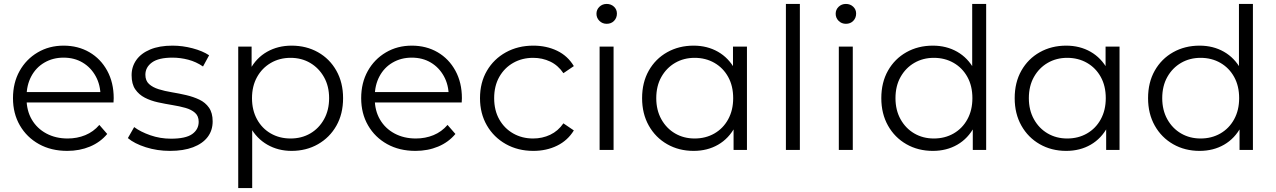

<svg xmlns="http://www.w3.org/2000/svg" viewBox="-20 -762 6488 976"><path d="M322 5Q240 5 178 -29.5Q116 -64 81 -124.5Q46 -185 46 -263Q46 -341 79.5 -401Q113 -461 171.5 -495.5Q230 -530 303 -530Q377 -530 434.5 -496.5Q492 -463 525 -402.5Q558 -342 558 -263Q558 -258 557.5 -252.5Q557 -247 557 -241H100V-294H519L491 -273Q491 -330 466.5 -374.5Q442 -419 400 -444Q358 -469 303 -469Q249 -469 206 -444Q163 -419 139 -374Q115 -329 115 -271V-260Q115 -200 141.5 -154.5Q168 -109 215.5 -83.5Q263 -58 324 -58Q372 -58 413.5 -75Q455 -92 485 -127L525 -81Q490 -39 437.5 -17Q385 5 322 5Z M844 5Q779 5 721 -13.5Q663 -32 630 -60L662 -116Q694 -92 744 -74.5Q794 -57 849 -57Q924 -57 957 -80.5Q990 -104 990 -143Q990 -172 971.5 -188.5Q953 -205 923 -213.5Q893 -222 856 -228Q819 -234 782.5 -242Q746 -250 716 -265.5Q686 -281 667.5 -308Q649 -335 649 -380Q649 -423 673 -457Q697 -491 743.5 -510.5Q790 -530 857 -530Q908 -530 959 -516.5Q1010 -503 1043 -481L1012 -424Q977 -448 937 -458.5Q897 -469 857 -469Q786 -469 752.5 -444.5Q719 -420 719 -382Q719 -352 737.5 -335Q756 -318 786.5 -308.5Q817 -299 853.5 -293Q890 -287 926.5 -278.5Q963 -270 993.5 -255.5Q1024 -241 1042.5 -214.5Q1061 -188 1061 -145Q1061 -99 1035.5 -65.5Q1010 -32 961.5 -13.5Q913 5 844 5Z M1462 5Q1394 5 1339 -26.5Q1284 -58 1251.5 -117.5Q1219 -177 1219 -263Q1219 -349 1251 -408.5Q1283 -468 1338 -499Q1393 -530 1462 -530Q1537 -530 1596.5 -496.5Q1656 -463 1690 -402.5Q1724 -342 1724 -263Q1724 -183 1690 -123Q1656 -63 1596.5 -29Q1537 5 1462 5ZM1191 194V-525H1259V-367L1252 -262L1262 -156V194ZM1457 -58Q1513 -58 1557 -83.5Q1601 -109 1627 -155.5Q1653 -202 1653 -263Q1653 -324 1627 -370Q1601 -416 1557 -442Q1513 -468 1457 -468Q1401 -468 1356.5 -442Q1312 -416 1286.5 -370Q1261 -324 1261 -263Q1261 -202 1286.5 -155.5Q1312 -109 1356.5 -83.5Q1401 -58 1457 -58Z M2092 5Q2010 5 1948 -29.5Q1886 -64 1851 -124.5Q1816 -185 1816 -263Q1816 -341 1849.5 -401Q1883 -461 1941.5 -495.5Q2000 -530 2073 -530Q2147 -530 2204.5 -496.5Q2262 -463 2295 -402.5Q2328 -342 2328 -263Q2328 -258 2327.5 -252.5Q2327 -247 2327 -241H1870V-294H2289L2261 -273Q2261 -330 2236.5 -374.5Q2212 -419 2170 -444Q2128 -469 2073 -469Q2019 -469 1976 -444Q1933 -419 1909 -374Q1885 -329 1885 -271V-260Q1885 -200 1911.5 -154.5Q1938 -109 1985.5 -83.5Q2033 -58 2094 -58Q2142 -58 2183.5 -75Q2225 -92 2255 -127L2295 -81Q2260 -39 2207.5 -17Q2155 5 2092 5Z M2691 5Q2613 5 2551.5 -29.5Q2490 -64 2455 -124.5Q2420 -185 2420 -263Q2420 -342 2455 -402Q2490 -462 2551.5 -496Q2613 -530 2691 -530Q2758 -530 2812 -504Q2866 -478 2897 -426L2844 -390Q2817 -430 2777 -449Q2737 -468 2690 -468Q2634 -468 2589 -442.5Q2544 -417 2518 -371Q2492 -325 2492 -263Q2492 -201 2518 -155Q2544 -109 2589 -83.5Q2634 -58 2690 -58Q2737 -58 2777 -77Q2817 -96 2844 -135L2897 -99Q2866 -48 2812 -21.5Q2758 5 2691 5Z M3028 0V-525H3099V0ZM3064 -641Q3042 -641 3027 -656Q3012 -671 3012 -692Q3012 -713 3027 -727.5Q3042 -742 3064 -742Q3086 -742 3101 -728Q3116 -714 3116 -693Q3116 -671 3101.5 -656Q3087 -641 3064 -641Z M3506 5Q3431 5 3371.5 -29Q3312 -63 3278 -123.5Q3244 -184 3244 -263Q3244 -343 3278 -403Q3312 -463 3371.5 -496.5Q3431 -530 3506 -530Q3575 -530 3629.5 -499Q3684 -468 3716.5 -408.5Q3749 -349 3749 -263Q3749 -178 3717 -118Q3685 -58 3630.5 -26.5Q3576 5 3506 5ZM3511 -58Q3567 -58 3611.5 -83.5Q3656 -109 3681.5 -155.5Q3707 -202 3707 -263Q3707 -325 3681.5 -371Q3656 -417 3611.5 -442.5Q3567 -468 3511 -468Q3456 -468 3412 -442.5Q3368 -417 3342 -371Q3316 -325 3316 -263Q3316 -202 3342 -155.5Q3368 -109 3412 -83.5Q3456 -58 3511 -58ZM3709 0V-158L3716 -264L3706 -370V-525H3777V0Z M3975 0V-742H4046V0Z M4244 0V-525H4315V0ZM4280 -641Q4258 -641 4243 -656Q4228 -671 4228 -692Q4228 -713 4243 -727.5Q4258 -742 4280 -742Q4302 -742 4317 -728Q4332 -714 4332 -693Q4332 -671 4317.5 -656Q4303 -641 4280 -641Z M4722 5Q4647 5 4587.5 -29Q4528 -63 4494 -123.5Q4460 -184 4460 -263Q4460 -343 4494 -403Q4528 -463 4587.5 -496.5Q4647 -530 4722 -530Q4791 -530 4845.5 -499Q4900 -468 4932.5 -408.5Q4965 -349 4965 -263Q4965 -178 4933 -118Q4901 -58 4846.5 -26.5Q4792 5 4722 5ZM4727 -58Q4783 -58 4827.5 -83.5Q4872 -109 4897.5 -155.5Q4923 -202 4923 -263Q4923 -325 4897.5 -371Q4872 -417 4827.5 -442.5Q4783 -468 4727 -468Q4672 -468 4628 -442.5Q4584 -417 4558 -371Q4532 -325 4532 -263Q4532 -202 4558 -155.5Q4584 -109 4628 -83.5Q4672 -58 4727 -58ZM4925 0V-158L4932 -264L4922 -370V-742H4993V0Z M5400 5Q5325 5 5265.5 -29Q5206 -63 5172 -123.5Q5138 -184 5138 -263Q5138 -343 5172 -403Q5206 -463 5265.5 -496.5Q5325 -530 5400 -530Q5469 -530 5523.5 -499Q5578 -468 5610.5 -408.5Q5643 -349 5643 -263Q5643 -178 5611 -118Q5579 -58 5524.5 -26.5Q5470 5 5400 5ZM5405 -58Q5461 -58 5505.5 -83.5Q5550 -109 5575.5 -155.5Q5601 -202 5601 -263Q5601 -325 5575.5 -371Q5550 -417 5505.5 -442.5Q5461 -468 5405 -468Q5350 -468 5306 -442.5Q5262 -417 5236 -371Q5210 -325 5210 -263Q5210 -202 5236 -155.5Q5262 -109 5306 -83.5Q5350 -58 5405 -58ZM5603 0V-158L5610 -264L5600 -370V-525H5671V0Z M6078 5Q6003 5 5943.5 -29Q5884 -63 5850 -123.5Q5816 -184 5816 -263Q5816 -343 5850 -403Q5884 -463 5943.5 -496.5Q6003 -530 6078 -530Q6147 -530 6201.5 -499Q6256 -468 6288.5 -408.5Q6321 -349 6321 -263Q6321 -178 6289 -118Q6257 -58 6202.5 -26.5Q6148 5 6078 5ZM6083 -58Q6139 -58 6183.5 -83.5Q6228 -109 6253.5 -155.5Q6279 -202 6279 -263Q6279 -325 6253.5 -371Q6228 -417 6183.5 -442.5Q6139 -468 6083 -468Q6028 -468 5984 -442.5Q5940 -417 5914 -371Q5888 -325 5888 -263Q5888 -202 5914 -155.5Q5940 -109 5984 -83.5Q6028 -58 6083 -58ZM6281 0V-158L6288 -264L6278 -370V-742H6349V0Z"/></svg>

Font: MOST Montserrat
Style: Regular
Weight: 400
Designer: Julieta Ulanovsky
Foundry: Julieta Ulanovsky
Version: Version 8.000;March 11, 2024;FontCreator 15.0.0.2926 64-bit